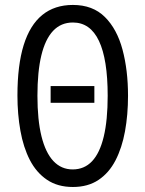

<svg xmlns="http://www.w3.org/2000/svg" viewBox="-20 -744 585 774"><path d="M360.4 -397V-329.6H184.1V-397ZM496.1 -357.9Q496.1 -281.2 483.9 -214.6Q471.7 -147.9 445.6 -97.4Q419.4 -46.9 377 -18.6Q334.5 9.8 273.9 9.8Q212.4 9.8 169.4 -19.3Q126.5 -48.3 100.3 -99.1Q74.2 -149.9 62.3 -216.8Q50.3 -283.7 50.3 -358.9Q50.3 -481 75.4 -562Q100.6 -643.1 150.4 -683.6Q200.2 -724.1 273.9 -724.1Q354 -724.1 402.8 -675.5Q451.7 -627 473.9 -543.9Q496.1 -460.9 496.1 -357.9ZM130.9 -357.9Q130.9 -260.7 147.2 -194.6Q163.6 -128.4 195.3 -94.7Q227.1 -61 272.9 -61Q319.8 -61 351.1 -94Q382.3 -127 398.2 -193.1Q414.1 -259.3 414.1 -357.9Q414.1 -504.9 378.9 -579.1Q343.8 -653.3 273.9 -653.3Q226.1 -653.3 194.3 -619.9Q162.6 -586.4 146.7 -520.8Q130.9 -455.1 130.9 -357.9Z"/></svg>

Font: Open Sans Condensed
Style: Regular
Weight: 400
Width: 3
Designer: Monotype Design Team
Foundry: Monotype Imaging Inc.
Version: Version 3.000